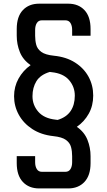

<svg xmlns="http://www.w3.org/2000/svg" viewBox="-20 -783 592 1059"><path d="M195.8 256.3Q139.6 256.3 106 220.5Q72.3 184.6 72.3 116.7V78.1H173.8V111.8Q173.8 134.8 183.1 149.7Q192.4 164.6 210.9 164.6H340.8Q359.4 164.6 368.7 149.7Q377.9 134.8 377.9 111.3V78.1Q377.9 51.3 371.8 28.1Q365.7 4.9 343.8 -11.2Q321.8 -27.3 273.9 -32.2Q206.5 -39.6 158 -71.3Q109.4 -103 83.5 -150.4Q57.6 -197.8 57.6 -252Q57.6 -305.2 82.3 -349.6Q106.9 -394 148.9 -423.8Q106.9 -452.6 89.6 -495.6Q72.3 -538.6 72.3 -585.9V-623Q72.3 -691.4 106 -727.1Q139.6 -762.7 195.8 -762.7H356Q412.6 -762.7 446 -727.1Q479.5 -691.4 479.5 -623V-585.9H377.9V-618.2Q377.9 -641.1 368.7 -656Q359.4 -670.9 340.8 -670.9H210.9Q192.4 -670.9 183.1 -656Q173.8 -641.1 173.8 -617.7V-585.9Q173.8 -559.1 179.9 -535.9Q186 -512.7 208 -496.6Q230 -480.5 277.8 -475.6Q345.7 -468.8 394 -438Q442.4 -407.2 468.3 -359.9Q494.1 -312.5 494.1 -255.9Q494.1 -200.2 469.7 -156.2Q445.3 -112.3 403.8 -83.5Q445.3 -54.7 462.4 -11.7Q479.5 31.2 479.5 78.1V116.7Q479.5 184.6 445.8 220.5Q412.1 256.3 356 256.3ZM286.6 -123Q292 -122.6 297.9 -121.6Q346.2 -136.2 369.4 -170.4Q392.6 -204.6 392.6 -255.4Q392.6 -304.7 360.6 -341.6Q328.6 -378.4 265.1 -384.8Q259.8 -385.3 254.4 -386.2Q202.6 -370.6 180.9 -335.2Q159.2 -299.8 159.2 -252.4Q159.2 -203.6 191.2 -166.7Q223.1 -129.9 286.6 -123Z"/></svg>

Font: Kay Pho Du
Style: Bold
Weight: 700
Designer: Victor Gaultney, Khu Oo Reh
Foundry: SIL International
Version: Version 3.000